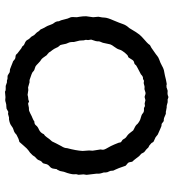

<svg xmlns="http://www.w3.org/2000/svg" viewBox="17 -694 693 767"><g transform="rotate(90 363.5 -310.5)"><path d="M403.3 -629.9H409.2L424.8 -627Q425.8 -626 428.7 -626.5Q431.6 -627 434.6 -626.5Q437 -626 442.9 -623Q452.6 -618.2 458 -618.2H462.9Q465.8 -617.2 468.8 -614.3Q474.1 -608.9 479 -609.4Q483.4 -609.9 496.6 -603.5Q509.8 -597.2 514.2 -595.7Q519 -594.2 522.9 -589.8Q526.9 -585.4 537.1 -581.5Q547.4 -578.1 548.8 -573.7Q550.3 -569.3 555.7 -565.4Q561 -561 562 -560.1Q563 -559.1 566.4 -558.1Q569.8 -557.1 573.7 -551.8Q578.1 -546.9 583.5 -543.5Q588.9 -540 590.8 -534.7Q593.3 -527.8 598.1 -524.9Q603 -522 611.3 -509.8Q620.1 -498 626 -492.2Q627 -489.3 627.9 -482.4Q628.9 -475.6 634.8 -472.2Q640.1 -468.3 642.1 -465.8Q653.3 -432.6 657.2 -425.8Q661.1 -418.9 661.6 -416.5Q662.1 -414.1 662.1 -410.6Q662.1 -407.2 662.6 -405.3Q663.1 -403.3 665 -399.4Q668.9 -392.6 668.9 -386.2V-378.9Q673.8 -364.3 673.8 -359.4V-349.1L678.2 -312Q678.2 -310.1 678.2 -308.1L676.8 -299.3V-294.9L678.2 -277.8L675.8 -268.1Q675.8 -267.1 676.3 -260.7Q676.8 -254.4 673.8 -242.7Q670.9 -231 668.5 -225.6Q666 -219.7 665 -212.9Q664.1 -206.1 663.1 -203.6Q662.1 -201.2 661.1 -199.7Q660.2 -198.2 659.2 -195.3Q658.2 -192.4 655.8 -190.9Q654.8 -188 653.8 -178.2Q652.8 -168.5 644.5 -162.1Q636.2 -155.3 634.8 -145.5Q633.3 -135.7 629.4 -133.3Q626 -130.9 625 -129.4Q621.1 -124 620.1 -119.6Q619.1 -115.2 612.8 -109.4Q606.9 -104 606 -103Q605 -102.1 603.5 -99.1Q602.1 -96.2 600.1 -94.2L589.8 -84Q588.9 -83 581.5 -78.1Q574.2 -73.2 561.5 -58.1Q548.8 -43 547.4 -42Q544.4 -40 541 -40Q537.6 -40 518.1 -29.8Q508.8 -20.5 500 -18.6Q491.2 -16.6 482.9 -9.8Q474.6 -2.9 457 0H449.2L435.1 3.9L426.8 2.9L414.1 9.8Q411.1 10.7 405.3 10.7Q397.9 10.3 390.6 12.7Q383.3 15.1 379.9 15.1L368.2 14.2L346.2 16.1Q343.3 13.2 335.9 13.2H323.2Q313 9.8 310.5 8.8Q308.1 7.8 305.7 8.3Q303.7 8.8 301.8 8.3Q299.8 7.8 297.4 6.8Q294.9 5.9 293.5 5.9H287.6Q283.2 5.9 280.8 4.9L268.1 -2.9L256.8 -3.9Q255.9 -3.9 244.1 -8.8Q232.4 -13.7 229.5 -14.6Q227.1 -15.1 225.1 -16.1Q223.1 -17.1 219.7 -20.5Q214.4 -25.9 206.5 -25.9Q198.7 -25.9 193.8 -33.2Q186 -39.1 179.2 -44.4Q172.9 -49.8 169.9 -50.8Q165 -52.2 163.1 -56.2Q160.6 -60.1 153.8 -62.5Q142.6 -66.9 139.6 -73.2Q136.7 -79.6 131.3 -84.5Q126 -88.9 124 -93.8Q121.1 -101.1 114.7 -106Q108.9 -111.3 106.9 -115.2Q105 -119.1 101.6 -122.1Q98.1 -125 97.2 -127Q96.2 -128.9 94.7 -132.8Q92.8 -136.7 91.8 -138.7Q88.9 -143.6 86.4 -148.4Q83.5 -152.8 79.6 -164.1Q75.7 -175.3 72.3 -179.2Q64.9 -187.5 64.9 -199.2Q61 -207 61 -208L54.2 -233.9L48.8 -247.1Q47.9 -250 48.3 -259.3Q48.8 -268.6 48.8 -271L46.9 -282.2Q44.9 -294.4 44.9 -308.1L48.8 -335.9L46.9 -356.9Q46.9 -360.4 48.3 -365.2Q49.8 -370.1 50.3 -381.8Q50.8 -393.6 61.5 -417.5Q71.8 -441.9 76.2 -455.1Q80.6 -468.3 91.8 -480Q111.3 -513.2 118.2 -521Q125 -529.3 138.7 -541Q152.3 -552.7 155.3 -556.6Q157.7 -560.5 160.2 -563Q162.1 -564 163.6 -564.9Q165 -565.9 170.9 -568.8Q194.8 -585.9 196.8 -586.9Q198.7 -587.9 203.6 -592.3Q208.5 -596.7 219.2 -600.6Q230 -604 243.2 -611.3Q255.9 -618.7 267.6 -620.1Q279.8 -622.1 298.8 -627Q317.9 -631.8 320.8 -628.9Q331.1 -628.9 333 -630.9L342.8 -633.8Q344.7 -633.8 350.1 -633.3Q355.5 -632.8 360.4 -634.3Q365.2 -636.2 367.2 -636.7Q369.1 -637.2 377 -633.8H388.2L398.9 -630.9Q400.9 -629.9 403.3 -629.9ZM582 -334 577.1 -365.2Q577.1 -367.2 578.1 -373.5Q579.1 -379.9 570.8 -393.6Q563 -406.7 557.1 -420.9Q551.8 -435.1 550.8 -436.5Q549.8 -438 549.3 -442.9Q548.8 -447.8 543.9 -450.2Q538.1 -452.6 535.6 -458Q533.2 -463.4 528.8 -467.3Q523.9 -470.7 519.5 -474.1Q515.1 -477.5 509.3 -485.4Q503.9 -492.7 501 -496.1Q498 -498 492.7 -500.5Q479.5 -506.3 475.1 -513.2Q462.4 -523.9 450.2 -526.4Q438 -529.3 433.1 -534.2Q427.7 -539.1 420.4 -539.1H411.1Q407.2 -543 400.9 -543L395.5 -542H393.1L379.9 -544.9L369.1 -542Q366.2 -541 359.4 -543.9Q352.5 -546.9 345.7 -543.9Q337.9 -541 335.9 -541Q334 -541 329.6 -541.5Q325.2 -542 319.8 -540Q314 -538.1 311 -538.1L303.7 -539.1Q299.8 -539.1 295.9 -535.2H291Q285.2 -535.2 276.9 -526.9Q242.7 -509.3 241.2 -507.8Q240.2 -505.9 238.3 -504.4Q236.3 -502.9 235.8 -502Q234.9 -501 228.5 -499.5Q222.2 -498 218.3 -491.2Q213.9 -484.9 212.4 -481.9Q210.9 -479 209.5 -477.5Q208 -476.1 204.1 -475.1Q200.2 -474.1 190.4 -462.4Q180.7 -450.7 178.2 -441.4Q175.8 -432.1 167.5 -421.4Q159.2 -410.6 157.2 -404.3Q155.3 -397.9 150.9 -375L146 -362.8Q145 -360.8 145 -357.9Q145 -355 145 -352.1Q145 -349.1 144 -346.2L138.2 -328.1L140.1 -315.9L139.2 -308.1Q139.2 -302.7 141.1 -299.8L142.1 -282.2L147.9 -258.8V-251Q147.9 -241.7 154.8 -228Q159.2 -206.1 160.2 -204.6Q161.1 -203.1 164.6 -199.7Q168.5 -195.8 171.4 -188Q174.8 -180.2 180.7 -172.4Q187 -165 188.5 -161.6Q189.9 -158.2 192.9 -157.2Q192.9 -155.8 200.2 -150.9Q212.9 -131.8 217.8 -128.9Q223.6 -126 232.4 -117.2Q241.2 -108.4 245.1 -106Q249 -104 253.4 -103Q257.8 -102.1 259.3 -101.1Q260.7 -100.1 262.7 -99.1Q264.6 -98.1 267.6 -94.7Q271 -91.3 299.8 -82H307.6Q311 -82 312 -81.1L329.1 -76.2L339.8 -77.1L358.9 -74.2L367.2 -76.2Q378.4 -76.2 384.8 -80.1L394 -76.2Q396.5 -76.2 403.8 -78.1Q411.1 -80.1 416.5 -79.6Q421.9 -79.1 433.1 -85Q443.8 -90.8 452.6 -94.2Q461.4 -97.7 464.8 -101.1Q476.1 -101.1 481 -107.9Q485.8 -114.7 497.6 -119.6Q510.7 -125.5 516.1 -139.2Q522.5 -142.6 527.8 -150.4Q534.7 -161.1 544.9 -171.9Q545.9 -173.8 552.7 -188Q559.6 -202.1 564 -209.5Q571.8 -221.2 571.8 -231.9Q581.5 -268.1 583 -293.9L581.1 -319.8Z"/></g></svg>

Font: AntiqueNobleRegular
Style: Regular
Weight: 400
Version: Version 0.1